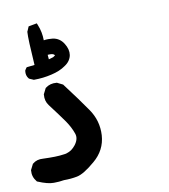

<svg xmlns="http://www.w3.org/2000/svg" viewBox="-97 -515 671 764"><g transform="rotate(-10 239.0 -132.5)"><path d="M101.1 182.6Q98.1 183.1 95.2 183.3Q92.3 183.6 89.4 184.1Q86.4 184.6 83.5 184.8Q80.6 185.1 77.6 185.3Q74.7 185.5 71.8 185.5Q68.8 185.5 65.7 185.8Q62.5 186 59.1 186Q35.2 186.5 -3.9 169.9L-5.9 169.4L-7.3 167.5Q-23.9 147.5 -21.5 122.1V120.1L-20.5 118.7L-10.7 99.1L-9.8 97.2L-8.3 96.2Q8.3 82 33.7 84Q60.5 85 81.3 84.5Q102.1 84 118.2 81.5Q124.5 81.1 129.9 79.3Q135.3 77.6 140.4 75.2Q145.5 72.8 149.9 69.6Q154.3 66.4 158.4 62.3Q162.6 58.1 166.5 53.2Q184.6 29.3 176.8 7.8Q168 -18.1 149.4 -45.4Q129.9 -73.2 92.8 -122.1Q78.6 -140.6 81.1 -166V-168L82 -169.4L91.8 -189L92.8 -190.9L94.7 -192.4Q113.3 -206.5 138.7 -204.1H140.6L142.1 -203.1L161.6 -193.4L163.6 -192.4L165 -190.4Q216.8 -122.1 249 -75.2Q283.2 -26.4 279.8 32.7Q275.9 92.8 228 132.8Q204.6 152.8 186.5 163.8Q168.5 174.8 154.3 177.7Q141.6 180.2 128.4 181.4Q115.2 182.6 101.1 182.6ZM49.8 -232.4 36.1 -238.3 34.2 -239.3 32.2 -241.2Q22 -253.9 24.4 -272L24.9 -273.9L25.9 -275.9L29.8 -281.7L32.7 -285.6L37.1 -286.1L64.9 -289.1Q57.6 -396 59.6 -422.4V-424.3L60.5 -425.8L66.4 -439.5L68.4 -444.3L73.2 -445.3L94.7 -449.2L102.5 -450.7L105.5 -443.4Q111.8 -428.2 115 -412.1Q118.2 -396 118.2 -379.4Q127.4 -380.9 136.5 -380.9Q145.5 -380.9 154.3 -379.9Q168.5 -377.9 179.4 -370.6Q190.4 -363.3 198.2 -350.6Q213.4 -326.2 210 -303.7Q208 -292 200.9 -281.7Q193.8 -271.5 181.6 -263.7Q159.2 -247.6 124.5 -239.7Q89.8 -231.4 53.7 -231.4H51.8ZM143.1 -306.6 151.9 -312.5Q151.4 -313.5 150.4 -314.5Q149.4 -315.4 148.4 -316.4Q143.1 -321.3 123.5 -319.8L125 -301.3Z"/></g></svg>

Font: NaikaiFont
Style: Bold
Weight: 700
Version: Version 1.89